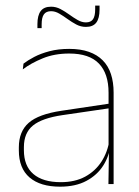

<svg xmlns="http://www.w3.org/2000/svg" viewBox="-20 -674 509 703"><path d="M377 0 379 -128 377.5 -131.5V-292V-334.5Q377.5 -404.5 342.2 -441.2Q307 -478 233.5 -478Q179 -478 136 -460.2Q93 -442.5 63.5 -420L66 -441Q81.5 -453 105.2 -465.5Q129 -478 161.2 -486.5Q193.5 -495 233.5 -495Q275 -495 305.5 -484.2Q336 -473.5 356.2 -453Q376.5 -432.5 386.2 -402.8Q396 -373 396 -335V0ZM200 9.5Q127.5 9.5 88.2 -24.2Q49 -58 49 -123V-134.5Q49 -192.5 85 -224.2Q121 -256 205.5 -268.5L386.5 -295.5L387 -278.5L209 -252.5Q134 -241.5 100.8 -214.5Q67.5 -187.5 67.5 -135.5V-124Q67.5 -66.5 102.2 -36.8Q137 -7 202.5 -7Q254.5 -7 291.8 -27.2Q329 -47.5 351.5 -82.2Q374 -117 380.5 -160.5L390 -142H384Q380 -102.5 358 -67.8Q336 -33 296.5 -11.8Q257 9.5 200 9.5ZM294.5 -575.5Q276 -575.5 259.5 -584.2Q243 -593 227.5 -604.2Q212 -615.5 197 -624.2Q182 -633 167 -633Q149 -633 140.8 -621.5Q132.5 -610 132.5 -585V-571H117V-585.5Q117 -617.5 129 -633.5Q141 -649.5 167 -649.5Q185 -649.5 201.5 -640.8Q218 -632 233.5 -620.8Q249 -609.5 264.2 -600.8Q279.5 -592 294.5 -592Q312.5 -592 320.5 -603.5Q328.5 -615 328.5 -640V-653.5H344.5V-639Q344.5 -607 332.5 -591.2Q320.5 -575.5 294.5 -575.5Z"/></svg>

Font: Anek Bangla Thin
Style: Regular
Weight: 250
Designer: Sulekha Rajkumar (Bangla), Yesha Goshar (Latin)
Foundry: Ek Type
Version: Version 1.003